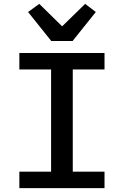

<svg xmlns="http://www.w3.org/2000/svg" viewBox="-20 -972 640 992"><path d="M80 0V-85H244V-613H80V-698H520V-613H356V-85H520V0ZM245 -760 125 -910 183 -952 301 -836 420 -952 475 -910 355 -760Z"/></svg>

Font: IBM Plex Mono Medium
Style: Regular
Weight: 500
Monospace: yes
Designer: Mike Abbink, Paul van der Laan, Pieter van Rosmalen
Foundry: Bold Monday
Version: Version 2.3